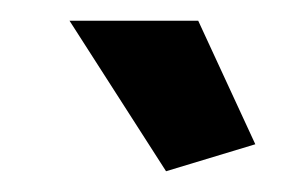

<svg xmlns="http://www.w3.org/2000/svg" viewBox="-20 -750 295 185"><path d="M47 -730H171L226 -611L140 -585Z"/></svg>

Font: IngvarSans
Style: Bold
Weight: 700
Version: Version 3.000